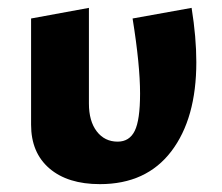

<svg xmlns="http://www.w3.org/2000/svg" viewBox="-20 -460 564 488"><path d="M59 -143V-413L206 -440V-197Q206 -152 226 -126Q246 -100 279 -100Q309 -100 322.5 -127.5Q336 -155 336 -222Q336 -295 317 -413L467 -440Q479 -365 479 -302Q479 -159 415.5 -75.5Q352 8 234 8Q152 8 105.5 -32Q59 -72 59 -143Z"/></svg>

Font: Ysabeau Ultrabold
Style: Regular
Weight: 800
Designer: Christian Thalmann (Catharsis Fonts)
Version: Version 0.003